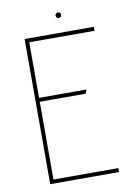

<svg xmlns="http://www.w3.org/2000/svg" viewBox="-89 -854 643 912"><g transform="rotate(-10 232.5 -398.5)"><path d="M256 -770C263 -770 269 -776 269 -784C269 -791 263 -797 256 -797C248 -797 242 -791 242 -784C242 -776 248 -770 256 -770ZM410 0V-19H97V-394H318L325 -413H97V-681H412V-700H78V0Z"/></g></svg>

Font: Advent Pro
Style: Thin
Weight: 100
Designer: Andreas Kalpakidis
Foundry: Andreas Kalpakidis
Version: Version 2.002 2007